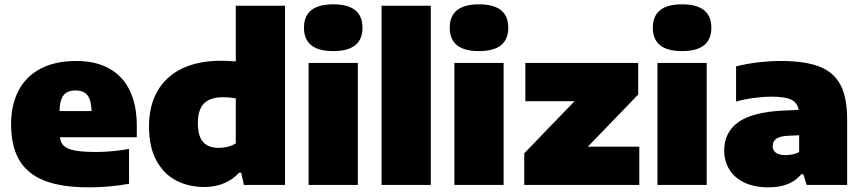

<svg xmlns="http://www.w3.org/2000/svg" viewBox="-20 -834 3891 866"><path d="M597 -215H250Q253.5 -189.5 268.8 -175.5Q284 -161.5 318.2 -155Q352.5 -148.5 414.5 -148.5Q481 -148.5 562 -162V-5Q472.5 11 380.5 11Q257.5 11 180.5 -19.2Q103.5 -49.5 66.8 -112.2Q30 -175 30 -274Q30 -361.5 63.8 -425.8Q97.5 -490 163.5 -524.5Q229.5 -559 324 -559Q413.5 -559 474.5 -524Q535.5 -489 566.2 -423.8Q597 -358.5 597 -267ZM248.5 -333H393Q391.5 -383 374.5 -404.5Q357.5 -426 321 -426Q284 -426 266.8 -404.5Q249.5 -383 248.5 -333Z M652 -263Q652 -356.5 690.2 -423.2Q728.5 -490 801.5 -525Q874.5 -560 977.5 -560Q1004.5 -560 1043.5 -557V-808H1265.5V0H1080L1068 -55H1058.5Q1030.5 -24.5 990.8 -7.5Q951 9.5 901.5 9.5Q831.5 9.5 775.2 -19.5Q719 -48.5 685.5 -109.8Q652 -171 652 -263ZM1043.5 -187.5V-390.5Q1012.5 -395.5 986 -395.5Q928 -395.5 900.2 -367.5Q872.5 -339.5 872.5 -278.5Q872.5 -218.5 896.8 -192.8Q921 -167 967 -167Q988 -167 1008.2 -172.2Q1028.5 -177.5 1043.5 -187.5Z M1372 0V-550H1594V0ZM1351 -709Q1351 -814.5 1483 -814.5Q1615 -814.5 1615 -709Q1615 -603.5 1483 -603.5Q1351 -603.5 1351 -709Z M1701 0V-808H1923V0Z M2029.5 0V-550H2251.5V0ZM2008.5 -709Q2008.5 -814.5 2140.5 -814.5Q2272.5 -814.5 2272.5 -709Q2272.5 -603.5 2140.5 -603.5Q2008.5 -603.5 2008.5 -709Z M2631.5 -172.5H2863.5V0H2344.5V-142.5L2571.5 -377.5H2349.5V-550H2858.5V-407.5Z M2945.5 0V-550H3167.5V0ZM2924.5 -709Q2924.5 -814.5 3056.5 -814.5Q3188.5 -814.5 3188.5 -709Q3188.5 -603.5 3056.5 -603.5Q2924.5 -603.5 2924.5 -709Z M3801 -296V0H3618.5L3603.5 -48H3594Q3545.5 11 3447 11Q3383 11 3338 -10.2Q3293 -31.5 3269.8 -69.2Q3246.5 -107 3246.5 -155Q3246.5 -237.5 3310 -282.8Q3373.5 -328 3508.5 -335L3582.5 -338.5Q3576.5 -371 3548.8 -384.5Q3521 -398 3460 -398Q3424.5 -398 3380.5 -392.2Q3336.5 -386.5 3300 -376V-534.5Q3346 -546.5 3400 -552.8Q3454 -559 3501 -559Q3610 -559 3675 -534Q3740 -509 3770.5 -452Q3801 -395 3801 -296ZM3584.5 -148V-224L3532 -221.5Q3496.5 -219.5 3480.8 -207.8Q3465 -196 3465 -175Q3465 -156 3479.5 -145.2Q3494 -134.5 3521.5 -134.5Q3559.5 -134.5 3584.5 -148Z"/></svg>

Font: Encode Sans Semi Expanded Black
Style: Regular
Weight: 900
Width: 6
Designer: Multiple Designers
Foundry: Impallari Type
Version: Version 2.000